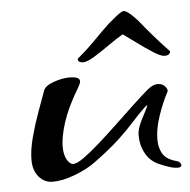

<svg xmlns="http://www.w3.org/2000/svg" viewBox="-42 -518 559 566"><g transform="rotate(-5 237.5 -235.5)"><path d="M92 6Q68 6 51.5 -13Q35 -32 35 -63Q35 -93 45 -130.5Q55 -168 68 -203.5Q81 -239 90 -264Q95 -278 120.5 -287Q146 -296 168 -296Q181 -296 189.5 -293Q198 -290 198 -282Q198 -280 196.5 -276Q195 -272 190 -263Q157 -208 143.5 -165.5Q130 -123 130 -95Q130 -70 138.5 -55.5Q147 -41 157 -41Q168 -41 189 -56Q210 -71 237 -95Q264 -119 292.5 -146Q321 -173 347.5 -198Q374 -223 394 -240Q411 -254 425 -254Q439 -254 447 -244.5Q455 -235 452 -229Q436 -199 423 -161Q410 -123 410 -91Q410 -67 420 -49.5Q430 -32 457 -24Q467 -22 470.5 -17.5Q474 -13 474 -10Q474 -3 462 -3Q455 -3 443 -6Q424 -12 408 -19Q392 -26 380 -39Q370 -50 363 -68Q356 -86 356 -109Q356 -127 368 -150.5Q380 -174 386 -186Q389 -192 389 -194Q389 -196 381 -189Q361 -170 342 -148.5Q323 -127 294.5 -100.5Q266 -74 218 -39Q193 -21 157 -7.5Q121 6 92 6ZM453 -335Q442 -335 420 -349Q398 -363 374.5 -380.5Q351 -398 335 -409Q316 -398 292 -381Q268 -364 246 -350.5Q224 -337 212 -337Q206 -337 201 -339.5Q196 -342 197 -349Q225 -372 247.5 -395Q270 -418 296 -443Q310 -455 320 -463Q330 -471 337 -475Q339 -476 341 -476.5Q343 -477 345 -477Q347 -477 351 -475Q365 -467 386 -443Q406 -418 427 -394Q448 -370 470 -347Q469 -335 453 -335Z"/></g></svg>

Font: Grechen Fuemen
Style: Regular
Weight: 400
Designer: Robert E. Leuschke
Foundry: Robert E. Leuschke
Version: Version 1.010; ttfautohint (v1.8.3)